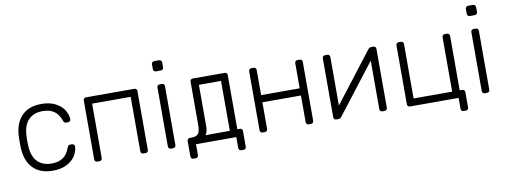

<svg xmlns="http://www.w3.org/2000/svg" viewBox="-65 -1065 4025 1530"><g transform="rotate(-10 1947.5 -300.0)"><path d="M56 0ZM278 -48Q333 -48 369 -71.5Q405 -95 425 -150Q430 -162 434.5 -166.5Q439 -171 449 -171H463Q472 -171 479 -164.5Q486 -158 485 -149Q483 -110 460 -73.5Q437 -37 390.5 -13.5Q344 10 278 10Q174 10 117 -50.5Q60 -111 57 -220L56 -260L57 -300Q60 -409 117 -469.5Q174 -530 278 -530Q344 -530 390.5 -506.5Q437 -483 460 -446.5Q483 -410 485 -371Q486 -362 479 -355.5Q472 -349 463 -349H449Q439 -349 434.5 -353.5Q430 -358 425 -370Q405 -425 369 -448.5Q333 -472 278 -472Q206 -472 163.5 -428.5Q121 -385 118 -295L117 -260L118 -225Q121 -135 163.5 -91.5Q206 -48 278 -48Z M617 -498Q617 -508 623 -514Q629 -520 639 -520H1029Q1039 -520 1045 -514Q1051 -508 1051 -498V-22Q1051 -12 1045 -6Q1039 0 1029 0H1012Q1002 0 996 -6Q990 -12 990 -22V-462H678V-22Q678 -12 672 -6Q666 0 656 0H639Q629 0 623 -6Q617 -12 617 -22Z M1202 0ZM1262 -627H1224Q1214 -627 1208 -633Q1202 -639 1202 -649V-687Q1202 -697 1208 -703.5Q1214 -710 1224 -710H1262Q1272 -710 1278.5 -703.5Q1285 -697 1285 -687V-649Q1285 -639 1278.5 -633Q1272 -627 1262 -627ZM1252 0H1235Q1225 0 1219 -6Q1213 -12 1213 -22V-498Q1213 -508 1219 -514Q1225 -520 1235 -520H1252Q1262 -520 1268 -514Q1274 -508 1274 -498V-22Q1274 -12 1268 -6Q1262 0 1252 0Z M1802 110H1785Q1775 110 1769 104Q1763 98 1763 88V0H1437V88Q1437 98 1431 104Q1425 110 1415 110H1398Q1388 110 1382 104Q1376 98 1376 88V-36Q1376 -46 1382 -52Q1388 -58 1398 -58H1415Q1452 -59 1466.5 -78Q1481 -97 1481 -152V-498Q1481 -508 1487 -514Q1493 -520 1503 -520H1760Q1770 -520 1776 -514Q1782 -508 1782 -498V-60H1802Q1812 -60 1818 -54Q1824 -48 1824 -38V88Q1824 98 1818 104Q1812 110 1802 110ZM1721 -58V-462H1542V-125Q1542 -104 1538 -89Q1534 -74 1529.5 -67Q1525 -60 1524 -58Z M2328 -295V-498Q2328 -508 2334 -514Q2340 -520 2350 -520H2367Q2377 -520 2383 -514Q2389 -508 2389 -498V-22Q2389 -12 2383 -6Q2377 0 2367 0H2350Q2340 0 2334 -6Q2328 -12 2328 -22V-237H2016V-22Q2016 -12 2010 -6Q2004 0 1994 0H1977Q1967 0 1961 -6Q1955 -12 1955 -22V-498Q1955 -508 1961 -514Q1967 -520 1977 -520H1994Q2004 -520 2010 -514Q2016 -508 2016 -498V-295Z M2963 0H2946Q2936 0 2930 -6Q2924 -12 2924 -22V-414L2616 -15Q2605 0 2590 0H2571Q2563 0 2557 -6Q2551 -12 2551 -20V-498Q2551 -508 2557 -514Q2563 -520 2573 -520H2590Q2600 -520 2606 -514Q2612 -508 2612 -498V-106L2920 -505Q2931 -520 2946 -520H2965Q2973 -520 2979 -514Q2985 -508 2985 -501V-22Q2985 -12 2979 -6Q2973 0 2963 0Z M3520 -58V-498Q3520 -508 3526 -514Q3532 -520 3542 -520H3559Q3569 -520 3575 -514Q3581 -508 3581 -498V-58H3601Q3611 -58 3617 -52Q3623 -46 3623 -36V88Q3623 98 3617 104Q3611 110 3601 110H3584Q3574 110 3568 104Q3562 98 3562 88V0H3169Q3159 0 3153 -6Q3147 -12 3147 -22V-498Q3147 -508 3153 -514Q3159 -520 3169 -520H3186Q3196 -520 3202 -514Q3208 -508 3208 -498V-58Z M3742 0ZM3802 -627H3764Q3754 -627 3748 -633Q3742 -639 3742 -649V-687Q3742 -697 3748 -703.5Q3754 -710 3764 -710H3802Q3812 -710 3818.5 -703.5Q3825 -697 3825 -687V-649Q3825 -639 3818.5 -633Q3812 -627 3802 -627ZM3792 0H3775Q3765 0 3759 -6Q3753 -12 3753 -22V-498Q3753 -508 3759 -514Q3765 -520 3775 -520H3792Q3802 -520 3808 -514Q3814 -508 3814 -498V-22Q3814 -12 3808 -6Q3802 0 3792 0Z"/></g></svg>

Font: Hezaedrus Light
Style: Regular
Weight: 300
Designer: Hubert & Fischer
Foundry: Hubert & Fischer
Version: Version 1.10;September 3, 2019;FontCreator 11.5.0.2425 64-bi